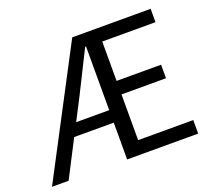

<svg xmlns="http://www.w3.org/2000/svg" viewBox="-123 -894 1165 1054"><g transform="rotate(-20 459.0 -366.5)"><path d="M256 -288 324 -420C364 -500 405 -581 444 -660H449V-288ZM542 -79V-346H802V-425H542V-655H853V-733H395L10 0H107L218 -215H449V0H864V-79Z"/></g></svg>

Font: Noto Sans JP Regular
Style: Regular
Weight: 400
Designer: Ryoko NISHIZUKA (kana & ideographs); Paul D. Hunt (Latin, Greek & Cyrillic); Wenlong ZHANG (bopomofo); Sandoll Communica
Foundry: Adobe Systems Incorporated
Version: Version 1.004;PS 1.004;hotconv 1.0.82;makeotf.lib2.5.63406